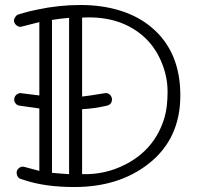

<svg xmlns="http://www.w3.org/2000/svg" viewBox="-20 -731 795 772"><path d="M189 -36.1Q231.4 -32.2 257.8 -30.8V-659.2Q225.1 -656.7 189 -650.9ZM310.1 -342.8Q335.4 -345.2 404.8 -356.9Q416 -356.9 423.1 -348.9Q430.2 -340.8 430.2 -331.1Q430.2 -311.5 410.2 -306.2Q359.9 -294.4 310.1 -292V-30.8Q401.9 -27.8 483.4 -69.3Q603.5 -130.4 641.6 -258.8Q653.8 -300.8 653.8 -362.8Q653.8 -424.8 627.7 -485.1Q601.6 -545.4 555.7 -585.9Q460 -668.9 310.1 -660.2ZM138.2 -642.1 70.8 -625Q65.9 -623 60.3 -623Q54.7 -623 47.9 -627.9Q41 -632.8 38.3 -639.2Q35.6 -645.5 36.4 -650.6Q37.1 -655.8 40 -660.2Q45.9 -670.9 54.2 -672.9Q56.2 -673.3 76.2 -679.4Q96.2 -685.5 129.9 -692.4Q216.3 -710.9 303.7 -710.9Q391.1 -710.9 464.4 -688Q537.6 -665 590.8 -619.6Q705.1 -522.9 705.1 -347.2Q705.1 -172.4 577.1 -72.3Q458 21 278.8 21Q163.1 21 81.1 -5.9Q64.9 -10.7 60.3 -12.5Q55.7 -14.2 51.3 -20.8Q46.9 -27.3 46.9 -37.1Q46.9 -46.9 54.9 -54Q63 -61 69.6 -61Q76.2 -61 81.1 -59.1Q81.1 -59.1 138.2 -43.9V-294.9L58.1 -306.2Q48.8 -307.6 43 -314.7Q37.1 -321.8 37.1 -329.6Q37.1 -337.4 39.8 -342.3Q42.5 -347.2 46.4 -350.6Q54.7 -356.9 63 -356.9L66.9 -356L138.2 -347.2Z"/></svg>

Font: Ribeye Marrow
Style: Regular
Weight: 400
Designer: Astigmatic (AOETI)
Foundry: Astigmatic (AOETI)
Version: Version 1.000